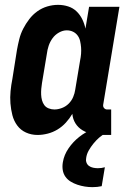

<svg xmlns="http://www.w3.org/2000/svg" viewBox="-20 -548 540 791"><path d="M135 8Q109 8 87 -2Q65 -12 51 -31Q37 -50 31 -73.5Q25 -97 23 -122Q21 -147 23.5 -172.5Q26 -198 31 -223L50 -343Q54 -365 59.5 -387Q65 -409 75.5 -429.5Q86 -450 100.5 -469Q115 -488 134 -501.5Q153 -515 175 -521.5Q197 -528 219 -528Q241 -528 261 -521.5Q281 -515 295.5 -501Q310 -487 319 -468.5Q328 -450 332 -430L347 -520H472L405 -116Q404 -108 409 -102.5Q414 -97 421 -97H438V8H403Q381 8 360 4Q339 0 320.5 -11Q302 -22 291 -39.5Q280 -57 278 -79Q267 -60 251.5 -43Q236 -26 217 -14.5Q198 -3 176.5 2.5Q155 8 135 8ZM204 -97Q219 -97 235 -103Q251 -109 263 -121Q275 -133 281.5 -148.5Q288 -164 290 -179L310 -299Q313 -313 314 -326.5Q315 -340 314 -353Q313 -366 310 -379Q307 -392 299.5 -402Q292 -412 280.5 -417.5Q269 -423 255 -423Q239 -423 223 -414Q207 -405 196.5 -390.5Q186 -376 180.5 -359.5Q175 -343 173 -326L153 -206Q151 -194 150 -182Q149 -170 149.5 -158Q150 -146 153 -135Q156 -124 162.5 -115Q169 -106 180.5 -101.5Q192 -97 204 -97ZM361 223Q345 223 329.5 220.5Q314 218 299 213Q284 208 271 200Q258 192 249.5 180Q241 168 238.5 152.5Q236 137 239 120Q244 90 262.5 63Q281 36 306.5 16Q332 -4 362 -16.5Q392 -29 422 -34L417 0Q401 8 388.5 19Q376 30 365 43.5Q354 57 345.5 72Q337 87 335 103Q333 112 336 121Q339 130 346.5 135.5Q354 141 364 143Q374 145 383 145Q391 145 398 144Q405 143 412 141L399 219Q390 221 380.5 222Q371 223 361 223Z"/></svg>

Font: Iosevka Curly Extrabold
Style: Italic
Weight: 800
Italic angle: -9°
Monospace: yes
Designer: Belleve Invis
Foundry: Belleve Invis
Version: Version 22.1.2; ttfautohint (v1.8.4)